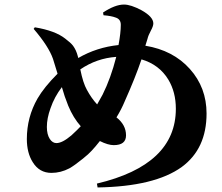

<svg xmlns="http://www.w3.org/2000/svg" viewBox="-20 -801 978 844"><path d="M409 23 406 6Q753 -76 753 -323Q753 -396 720 -451Q680 -517 602 -540Q575 -460 528 -355Q514 -321 492 -285Q534 -252 534 -206Q534 -163 480 -163Q455 -163 419 -181Q380 -131 352 -110Q350 -108 345 -104Q308 -74 285 -61Q247 -41 206 -41Q153 -41 124 -88Q98 -129 98 -190Q98 -286 145 -368Q174 -418 233 -477Q221 -517 213 -542Q194 -597 128 -674L133 -681Q223 -666 267 -631Q291 -613 301 -600Q315 -581 322 -554L324 -546Q405 -593 501 -603Q511 -657 511 -692Q511 -717 488 -724Q470 -731 435 -734L433 -746Q486 -781 525 -781Q555 -781 602 -756Q654 -727 654 -698Q654 -686 643 -666Q632 -646 628 -629L619 -600Q741 -580 814.5 -498Q888 -416 888 -302Q888 -147 779 -67Q660 19 409 23ZM228 -172Q254 -172 294 -206Q320 -230 335 -246Q302 -283 280 -336Q263 -378 252 -418Q219 -375 202 -325Q186 -281 186 -243Q186 -210 199 -190Q211 -172 228 -172ZM407 -342Q423 -370 431 -385Q467 -457 491 -551Q405 -545 333 -496Q345 -436 362 -406Q382 -369 407 -342Z"/></svg>

Font: GenRyuMin TW H
Style: Regular
Weight: 900
Version: Version 1.501;PS 1;hotconv 16.6.51;makeotf.lib2.5.65220